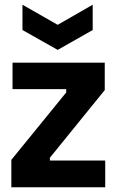

<svg xmlns="http://www.w3.org/2000/svg" viewBox="-20 -792 493 812"><path d="M28 0V-116L260 -401V-415H33V-527H423V-411L191 -125V-113H425V0ZM75 -772 224 -687 372 -772V-665L224 -581L75 -665Z"/></svg>

Font: Bricolage Grotesque SemiCondensed
Style: Bold
Weight: 700
Width: 4
Designer: Mathieu Triay
Foundry: Atelier Triay
Version: Version 1.001;gftools[0.9.33.dev8+g029e19f]